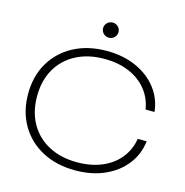

<svg xmlns="http://www.w3.org/2000/svg" viewBox="-133 -1067 1158 1202"><g transform="rotate(15 446.0 -465.5)"><path d="M847 -280Q837 -194 785.5 -128Q734 -62 650.5 -25Q567 12 461 12Q339 12 247 -37Q155 -86 104 -173.5Q53 -261 53 -375Q53 -490 104 -577Q155 -664 247 -713Q339 -762 461 -762Q567 -762 650.5 -725Q734 -688 785.5 -622.5Q837 -557 847 -470H789Q777 -543 733 -597Q689 -651 619 -680.5Q549 -710 459 -710Q354 -710 275.5 -668.5Q197 -627 154 -552Q111 -477 111 -375Q111 -274 154 -198.5Q197 -123 275.5 -81.5Q354 -40 459 -40Q549 -40 619 -69.5Q689 -99 733 -153Q777 -207 789 -280ZM450 -845Q429 -845 414.5 -859.5Q400 -874 400 -894Q400 -914 414.5 -928.5Q429 -943 450 -943Q471 -943 485.5 -928.5Q500 -914 500 -894Q500 -874 485.5 -859.5Q471 -845 450 -845Z"/></g></svg>

Font: Unbounded ExtraLight
Style: Regular
Weight: 250
Designer: Luke Prowse, Jean-Baptiste Morizot, Fátima Lázaro, Florian Runge
Foundry: NaN
Version: Version 1.701;gftools[0.9.28.dev5+ged2979d]